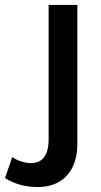

<svg xmlns="http://www.w3.org/2000/svg" viewBox="-111 -552 405 770"><path d="M-90.8 162.1 -62 78.1Q-27.8 100.6 12.2 102.1Q47.4 102.5 65.7 78.4Q84 54.2 84 6.8V-532.2H199.2V23.9Q199.2 107.4 156 153.3Q112.8 199.2 36.1 198.2Q-36.1 196.8 -90.8 162.1Z"/></svg>

Font: Trueno
Style: Regular
Weight: 400
Designer: Julieta Ulanovsky
Foundry: Julieta Ulanovsky
Version: Version 3.001b | FøM Fix